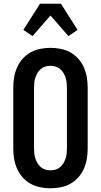

<svg xmlns="http://www.w3.org/2000/svg" viewBox="-20 -999 540 1027"><path d="M250 8Q222 8 194.5 2.5Q167 -3 143 -16.5Q119 -30 100.5 -51Q82 -72 71 -97.5Q60 -123 55.5 -150Q51 -177 51 -205V-530Q51 -558 55.5 -585Q60 -612 71 -637.5Q82 -663 100.5 -684Q119 -705 143 -718.5Q167 -732 194.5 -737.5Q222 -743 250 -743Q278 -743 305.5 -737.5Q333 -732 357 -718.5Q381 -705 399.5 -684Q418 -663 429 -637.5Q440 -612 444.5 -585Q449 -558 449 -530V-205Q449 -177 444.5 -150Q440 -123 429 -97.5Q418 -72 399.5 -51Q381 -30 357 -16.5Q333 -3 305.5 2.5Q278 8 250 8ZM250 -88Q264 -88 277.5 -92Q291 -96 301.5 -105Q312 -114 319 -125.5Q326 -137 330.5 -150.5Q335 -164 336.5 -177.5Q338 -191 338 -205V-530Q338 -544 336.5 -557.5Q335 -571 330.5 -584.5Q326 -598 319 -609.5Q312 -621 301.5 -630Q291 -639 277.5 -643Q264 -647 250 -647Q236 -647 222.5 -643Q209 -639 198.5 -630Q188 -621 181 -609.5Q174 -598 169.5 -584.5Q165 -571 163.5 -557.5Q162 -544 162 -530V-205Q162 -191 163.5 -177.5Q165 -164 169.5 -150.5Q174 -137 181 -125.5Q188 -114 198.5 -105Q209 -96 222.5 -92Q236 -88 250 -88ZM154 -806 105 -839 194 -979H306L395 -839L346 -806L250 -916Z"/></svg>

Font: Iosevka Term
Style: Bold
Weight: 700
Monospace: yes
Designer: Belleve Invis
Foundry: Belleve Invis
Version: Version 30.0.1